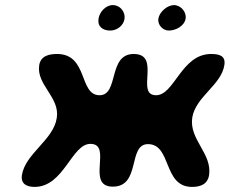

<svg xmlns="http://www.w3.org/2000/svg" viewBox="-20 -733 902 754"><path d="M66 -45C61 -10 86 1 116 1C231 1 261 -168 335 -168C424 -168 315 0 423 0C534 0 481 -167 561 -167C655 -167 619 1 734 1C765 1 795 -8 801 -45C814 -130 722 -185 735 -271C748 -353 849 -399 861 -477C867 -513 843 -521 809 -521C692 -521 665 -359 593 -359C510 -359 615 -521 505 -521C403 -521 448 -359 371 -359C289 -359 327 -521 204 -521C175 -521 140 -515 134 -477C122 -400 216 -351 203 -270C190 -183 79 -130 66 -45ZM367 -660C362 -629 383 -613 413 -613C439 -613 465 -632 469 -659C473 -686 452 -713 423 -713C395 -713 371 -686 367 -660ZM602 -660C598 -636 619 -613 643 -613C669 -613 704 -630 709 -660C713 -686 690 -713 663 -713C637 -713 606 -686 602 -660Z"/></svg>

Font: Asimov Print
Style: Regular
Weight: 500
Designer: Google
Version: Version 2.000980: 2014